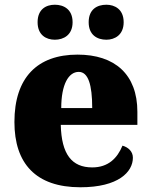

<svg xmlns="http://www.w3.org/2000/svg" viewBox="-20 -782 638 812"><path d="M430 -614C465 -614 503 -634 503 -688C503 -743 465 -762 430 -762C391 -762 355 -743 355 -688C355 -634 391 -614 430 -614ZM212 -614C249 -614 287 -634 287 -688C287 -743 249 -762 212 -762C175 -762 139 -743 139 -688C139 -634 175 -614 212 -614ZM320 10C481 10 542 -55 542 -115C542 -141 523 -159 498 -166C476 -113 438 -74 370 -74C284 -74 240 -129 237 -254H561V-309C561 -468 465 -551 308 -551C138 -551 41 -454 41 -266C41 -91 131 10 320 10ZM370 -325H239C239 -425 270 -478 313 -478C353 -478 370 -424 370 -325Z"/></svg>

Font: Noto Serif Georgian Black
Style: Regular
Weight: 900
Designer: Monotype Design Team, Akaki Razmadze
Foundry: Google LLC
Version: Version 2.003